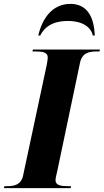

<svg xmlns="http://www.w3.org/2000/svg" viewBox="-54 -969 535 989"><path d="M143 -786H153C172 -824 210 -861 296 -861C375 -861 416 -826 424 -786H434C431 -881 395 -949 309 -949C214 -949 163 -872 143 -786ZM-34 0H310L312 -10H299C260 -10 232 -14 232 -41C232 -52 236 -66 241 -88L358 -645C369 -697 404 -704 445 -704H458L461 -714H116L113 -704H126C165 -704 192 -700 192 -673C192 -668 191 -657 187 -636L65 -65C55 -17 20 -10 -19 -10H-31Z"/></svg>

Font: Noto Serif Display SemiCondensed ExtraBold
Style: Italic
Weight: 800
Width: 4
Italic angle: -12°
Designer: Monotype Design Team
Foundry: Monotype Imaging Inc.
Version: Version 2.009